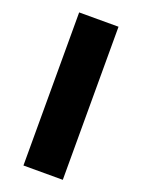

<svg xmlns="http://www.w3.org/2000/svg" viewBox="-135 -763 610 825"><g transform="rotate(20 170.0 -350.0)"><path d="M80 0V-700H260V0Z"/></g></svg>

Font: Golos Text
Style: Regular
Weight: 400
Designer: A.Korolkova, Vitaly Kuzmin
Foundry: ParaType Ltd
Version: Version 2.004